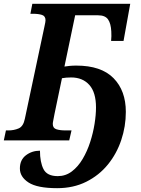

<svg xmlns="http://www.w3.org/2000/svg" viewBox="-42 -734 735 1004"><path d="M257 250Q153 250 107.5 220.5Q62 191 62 147Q62 102 93.5 78Q125 54 167 54Q167 114 185.5 150.5Q204 187 260 187Q301 187 333.5 162.5Q366 138 390 97.5Q414 57 429.5 9Q445 -39 452.5 -86.5Q460 -134 460 -172Q460 -251 425 -290Q390 -329 330 -329Q315 -329 304.5 -328Q294 -327 282 -325L243 -138Q239 -116 236.5 -104Q234 -92 234 -86Q234 -64 253 -58Q272 -52 301 -52H332L320 0H-22L-11 -52H2Q31 -52 55.5 -62.5Q80 -73 88 -113L191 -598Q196 -620 196 -628Q196 -650 177.5 -656Q159 -662 129 -662H117L127 -714H639L604 -520H539Q540 -532 540.5 -545Q541 -558 540 -569Q538 -611 523 -632.5Q508 -654 471 -654H351L295 -386Q308 -388 323 -389.5Q338 -391 357 -391Q487 -391 551.5 -325.5Q616 -260 616 -149Q616 -73 592 -1.5Q568 70 522 126.5Q476 183 409 216.5Q342 250 257 250Z"/></svg>

Font: Noto Serif SemiCondensed
Style: Bold Italic
Weight: 700
Width: 4
Italic angle: -12°
Designer: Monotype Design Team
Foundry: Monotype Imaging Inc.
Version: Version 2.014